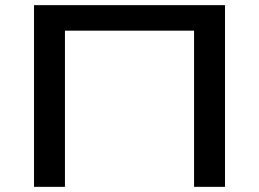

<svg xmlns="http://www.w3.org/2000/svg" viewBox="-20 -725 1005 745"><path d="M112 0V-705H853V0H733V-606H232V0Z"/></svg>

Font: Nunito Sans 10pt Expanded SemiBold
Style: Regular
Weight: 600
Width: 7
Designer: Vernon Adams
Foundry: Vernon Adams
Version: Version 3.101;gftools[0.9.27]